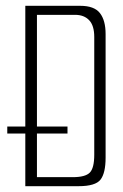

<svg xmlns="http://www.w3.org/2000/svg" viewBox="-20 -640 422 660"><path d="M5 -181V-205H67V-620H256Q304 -620 323.5 -595Q343 -570 343 -523V-98Q343 -45 325.5 -22.5Q308 0 250 0H67V-181ZM230 -31Q273 -31 288.5 -46.5Q304 -62 304 -108V-513Q304 -552 286.5 -570.5Q269 -589 238 -589H107V-205H212V-181H107V-31Z"/></svg>

Font: Smooch Sans Light
Style: Regular
Weight: 300
Designer: Robert E. Leuschke
Foundry: Robert E. Leuschke
Version: Version 1.010; ttfautohint (v1.8.3)